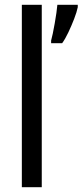

<svg xmlns="http://www.w3.org/2000/svg" viewBox="-20 -780 344 800"><path d="M154 0H71V-760H154ZM304 -750Q300 -730 289 -701.5Q278 -673 265 -645.5Q252 -618 239 -600H193V-611Q196 -621 200 -640.5Q204 -660 208 -682.5Q212 -705 215 -726Q218 -747 219 -760H304Z"/></svg>

Font: Noto Sans Arabic Condensed
Style: Regular
Weight: 400
Width: 3
Designer: Monotype Design Team, Nadine Chahine, Nizar Qandah and Khaled Hosny
Foundry: Monotype Imaging Inc.
Version: Version 2.012